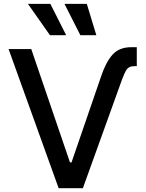

<svg xmlns="http://www.w3.org/2000/svg" viewBox="-20 -984 761 1004"><path d="M413.4 0H286.6L24.9 -727.3H143.5L345.9 -134.9H354L507.8 -582Q533 -658.4 568 -697.8Q603 -737.2 666.5 -737.2H695.3V-638.1H682.2Q654.1 -638.1 642.6 -620.7Q631 -603.3 618.6 -569.6ZM326 -800.1H241.1L126.1 -963.8H243.3ZM483.7 -800.1H400.2L317.1 -963.8H433.9Z"/></svg>

Font: Linik Sans Medium
Style: Regular
Weight: 500
Designer: Rasmus Andersson (font), Cristiano Sobral (main changes)
Foundry: rsms
Version: Version 3.018;June 1, 2022;FontCreator 14.0.0.2814 64-bit; t